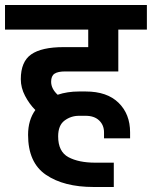

<svg xmlns="http://www.w3.org/2000/svg" viewBox="-30 -681 606 766"><path d="M174 -355Q174 -327 200 -303Q239 -316 285 -316H312Q397 -316 443 -271Q489 -226 489 -153V-129H385V-153Q385 -182 365.5 -200.5Q346 -219 312 -219H285Q253 -219 227.5 -200Q202 -181 202 -137Q202 -76 243 -54Q284 -32 350 -32H424V65H343Q225 65 153.5 16.5Q82 -32 82 -143Q82 -202 111 -242Q87 -266 70 -298.5Q53 -331 53 -365Q53 -435 94.5 -464Q136 -493 224 -493H322V-563H-10V-661H556V-563H442V-396H230Q201 -396 187.5 -387Q174 -378 174 -355Z"/></svg>

Font: Biryani
Style: Bold
Weight: 700
Designer: Dan Reynolds and Mathieu Reguer
Foundry: Dan Reynolds and Mathieu Reguer
Version: Version 1.004; ttfautohint (v1.1) -l 5 -r 5 -G 72 -x 0 -D la